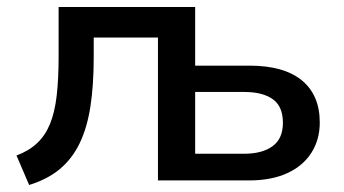

<svg xmlns="http://www.w3.org/2000/svg" viewBox="-20 -514 979 547"><path d="M63 13 27 -71Q62 -84 85.5 -106Q109 -128 122.5 -161Q136 -194 141.5 -241.5Q147 -289 147 -354V-494H536V-327H690Q789 -327 840 -285Q891 -243 891 -165Q891 -116 867 -78.5Q843 -41 798 -20.5Q753 0 690 0H430V-407H247V-351Q247 -271 237.5 -210Q228 -149 206.5 -105Q185 -61 150 -32Q115 -3 63 13ZM536 -76H676Q727 -76 756.5 -97.5Q786 -119 786 -164Q786 -211 757 -231.5Q728 -252 676 -252H536Z"/></svg>

Font: Nunito Sans 9pt SemiBold
Style: Regular
Weight: 600
Version: Version 3.101;gftools[0.9.27]